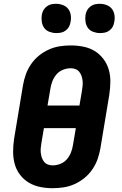

<svg xmlns="http://www.w3.org/2000/svg" viewBox="-20 -982 640 1010"><path d="M257 8Q223 8 191 1.5Q159 -5 132 -21Q105 -37 85.5 -62.5Q66 -88 57.5 -119Q49 -150 49 -183.5Q49 -217 54 -251L101 -534Q106 -563 116 -591Q126 -619 143.5 -644.5Q161 -670 185 -689.5Q209 -709 237 -721.5Q265 -734 294 -738.5Q323 -743 352 -743Q386 -743 418.5 -736.5Q451 -730 477.5 -714Q504 -698 523.5 -672.5Q543 -647 552 -616Q561 -585 560.5 -551.5Q560 -518 555 -484L508 -201Q503 -172 493 -144Q483 -116 465.5 -90.5Q448 -65 424 -45.5Q400 -26 372 -13.5Q344 -1 315 3.5Q286 8 257 8ZM230 -427H398L411 -504Q413 -517 414.5 -530.5Q416 -544 414.5 -557Q413 -570 409 -582Q405 -594 397 -604Q389 -614 377 -618.5Q365 -623 352 -623Q332 -623 311.5 -615Q291 -607 277 -590.5Q263 -574 255.5 -554.5Q248 -535 245 -515ZM257 -112Q277 -112 297.5 -120Q318 -128 332 -144.5Q346 -161 353.5 -180.5Q361 -200 364 -220L379 -308H211L198 -231Q196 -218 194.5 -204.5Q193 -191 194.5 -178Q196 -165 200 -153Q204 -141 212 -131Q220 -121 232 -116.5Q244 -112 257 -112ZM506 -808Q488 -808 470.5 -814.5Q453 -821 443 -834.5Q433 -848 430 -866.5Q427 -885 430 -904Q432 -917 438.5 -928.5Q445 -940 456.5 -948.5Q468 -957 480 -959.5Q492 -962 505 -962Q523 -962 540.5 -955.5Q558 -949 568.5 -935.5Q579 -922 582 -903.5Q585 -885 581 -866Q579 -853 573 -841.5Q567 -830 555.5 -821.5Q544 -813 531.5 -810.5Q519 -808 506 -808ZM276 -808Q258 -808 240.5 -814.5Q223 -821 213 -834.5Q203 -848 200 -866.5Q197 -885 200 -904Q202 -917 208.5 -928.5Q215 -940 226.5 -948.5Q238 -957 250 -959.5Q262 -962 275 -962Q293 -962 310.5 -955.5Q328 -949 338.5 -935.5Q349 -922 352 -903.5Q355 -885 351 -866Q349 -853 343 -841.5Q337 -830 325.5 -821.5Q314 -813 301.5 -810.5Q289 -808 276 -808Z"/></svg>

Font: Iosevka Heavy Extended
Style: Italic
Weight: 900
Width: 7
Italic angle: -9°
Monospace: yes
Designer: Belleve Invis
Foundry: Belleve Invis
Version: Version 32.5.0; ttfautohint (v1.8.4)